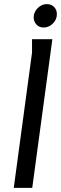

<svg xmlns="http://www.w3.org/2000/svg" viewBox="-20 -915 297 935"><path d="M136 -724H235L137 0H47L136 -659ZM257 -846Q257 -820 237.5 -800.5Q218 -781 192 -781Q171 -781 157.5 -795.5Q144 -810 144 -830Q144 -856 163.5 -875.5Q183 -895 208 -895Q230 -895 243.5 -881Q257 -867 257 -846Z"/></svg>

Font: Rosario
Style: Italic
Weight: 400
Italic angle: -8.05°
Designer: Hector Gatti
Foundry: Omnibus Type
Version: Version 1.201